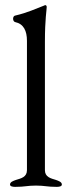

<svg xmlns="http://www.w3.org/2000/svg" viewBox="-20 -725 280 748"><path d="M39 3C78 3 85 -2 120 -2C155 -2 162 3 201 3C208 3 221 2 221 -6C221 -16 209 -20 198 -24C178 -30 155 -35 155 -62V-562C155 -652 162 -686 162 -698C162 -701 160 -705 157 -705C155 -705 153 -704 151 -703C119 -691 89 -676 38 -664C34 -663 31 -658 31 -652C31 -646 34 -640 39 -639C72 -632 85 -605 85 -566V-62C85 -35 62 -30 42 -24C31 -20 19 -16 19 -6C19 2 32 3 39 3Z"/></svg>

Font: EB Garamond
Style: Regular
Weight: 400
Designer: Georg Duffner and Octavio Pardo
Foundry: Georg Duffner
Version: Version 1.000;PS 001.000;hotconv 1.0.88;makeotf.lib2.5.64775